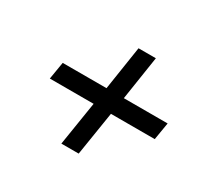

<svg xmlns="http://www.w3.org/2000/svg" viewBox="-102 -636 721 691"><g transform="rotate(30 259.0 -290.0)"><path d="M70 -254H252L223 -72H295L324 -254H506L518 -326H336L364 -508H292L264 -326H82Z"/></g></svg>

Font: Charger Pro
Style: Obl
Weight: 400
Designer: Jasper
Foundry: Cannot Into Space Fonts
Version: Version 1.09